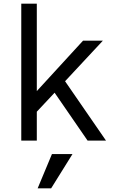

<svg xmlns="http://www.w3.org/2000/svg" viewBox="-20 -760 640 1038"><path d="M95 0H179V-156.2L275.2 -258.8L453.4 0H553L331.8 -320.8L536 -540H428.8L179 -267.6V-740H95ZM371.8 73H260.8L183.6 258H256.6Z"/></svg>

Font: CommitMonoV143 ExtLt
Style: Regular
Weight: 200
Monospace: yes
Designer: Eigil Nikolajsen
Foundry: Eigil Nikolajsen
Version: Version 1.143